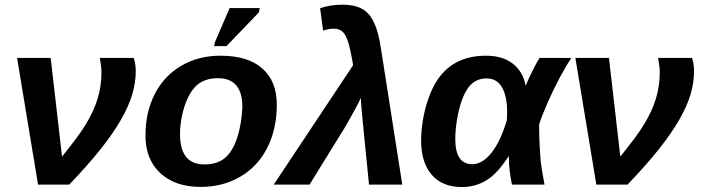

<svg xmlns="http://www.w3.org/2000/svg" viewBox="-20 -770 2925 801"><path d="M238.8 -116.7Q273.4 -159.7 299.1 -194.1Q324.7 -228.5 340.3 -255.4Q372.1 -308.1 387.7 -359.9Q403.3 -411.6 403.3 -469.7Q403.3 -489.7 396.5 -528.3H538.1Q546.4 -502 546.4 -472.2Q546.4 -426.3 532 -377.2Q517.6 -328.1 485.8 -272.5Q453.1 -214.8 399.9 -147.9Q346.7 -81.1 269 0H138.7L51.3 -528.3H191.4Z M1134.8 -333.5Q1134.8 -232.4 1095.2 -153.8Q1055.2 -75.2 982.2 -32.7Q909.2 9.8 817.4 9.8Q710.9 9.8 648.9 -47.6Q586.9 -105 586.9 -204.6Q586.9 -302.7 626 -378.4Q665 -454.1 736.6 -495.8Q808.1 -537.6 899.9 -537.6Q1014.6 -537.6 1074.7 -484.1Q1134.8 -430.7 1134.8 -333.5ZM991.2 -323.2Q991.2 -443.8 889.6 -443.8Q834.5 -443.8 801.3 -414.6Q779.3 -395 763.4 -361.1Q747.6 -327.1 739.3 -287.4Q731 -247.6 731 -210.4Q731 -84 832.5 -84Q887.2 -84 919.4 -111.8Q951.2 -139.2 969.5 -195.3Q987.8 -251.5 991.2 -323.2ZM1060.1 -718.3 924.8 -577.6H873.5L876.5 -593.8L938 -736.3H1063.5Z M1485.4 -361.8Q1479 -347.2 1463.6 -318.4Q1448.2 -289.6 1430.9 -259.3Q1413.6 -229 1400.9 -209.5L1271.5 0H1122.1L1453.1 -498L1449.7 -518.1Q1445.8 -540.5 1441.9 -558.3Q1438 -576.2 1434.1 -589.4Q1424.8 -621.6 1410.9 -636Q1397 -650.4 1372.1 -650.4Q1350.1 -650.4 1328.1 -642.1L1315.4 -735.8Q1359.4 -750.5 1409.2 -750.5Q1458.5 -750.5 1490 -733.4Q1521.5 -716.3 1540.3 -676.3Q1559.1 -636.2 1569.3 -567.4L1658.2 0H1519.5Q1505.4 -140.1 1497.6 -218.8Q1489.7 -297.4 1488.3 -315.4Q1485.4 -350.6 1485.4 -361.8Z M2007.8 -537.6Q2076.7 -537.6 2119.1 -504.6Q2161.6 -471.7 2172.9 -413.6H2173.8Q2179.2 -427.7 2189.7 -450.2Q2200.2 -472.7 2211.7 -494.6Q2223.1 -516.6 2231 -528.3H2363.8Q2341.8 -496.1 2315.4 -446.5Q2289.1 -397 2265.9 -344.7Q2242.7 -292.5 2229 -251Q2229 -225.6 2229.7 -202.9Q2230.5 -180.2 2231.4 -160.2Q2232.9 -133.8 2234.6 -112.1Q2236.3 -90.3 2240.2 -64.7Q2244.1 -39.1 2251.5 0H2115.7Q2103 -62 2103 -109.9V-117.2H2101.1Q2055.7 -46.4 2009.8 -18.1Q1963.9 10.3 1906.7 10.3Q1825.2 10.3 1781 -41Q1736.8 -92.3 1736.8 -183.1Q1736.8 -225.6 1744.9 -272.5Q1752.9 -319.3 1768.8 -363.3Q1784.7 -407.2 1807.1 -439.9Q1874.5 -537.6 2007.8 -537.6ZM2009.8 -442.9Q1966.3 -442.9 1939 -411.1Q1920.4 -389.6 1907 -351.8Q1893.6 -314 1886.5 -270.5Q1879.4 -227.1 1879.4 -189Q1879.4 -85 1950.7 -85Q1992.2 -85 2030.5 -132.8Q2068.8 -180.7 2094.7 -269.5L2095.7 -300.8Q2095.7 -368.7 2074.2 -405.8Q2052.7 -442.9 2009.8 -442.9Z M2567.9 -116.7Q2602.5 -159.7 2628.2 -194.1Q2653.8 -228.5 2669.4 -255.4Q2701.2 -308.1 2716.8 -359.9Q2732.4 -411.6 2732.4 -469.7Q2732.4 -489.7 2725.6 -528.3H2867.2Q2875.5 -502 2875.5 -472.2Q2875.5 -426.3 2861.1 -377.2Q2846.7 -328.1 2814.9 -272.5Q2782.2 -214.8 2729 -147.9Q2675.8 -81.1 2598.1 0H2467.8L2380.4 -528.3H2520.5Z"/></svg>

Font: Arimo
Style: Bold Italic
Weight: 700
Italic angle: -12°
Designer: Steve Matteson
Foundry: Monotype Imaging Inc.
Version: Version 1.33